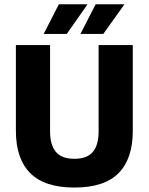

<svg xmlns="http://www.w3.org/2000/svg" viewBox="-20 -846 683 882"><path d="M321.5 15.5Q184.5 15.5 118.8 -50.8Q53 -117 53 -245V-639H210V-242Q210 -180 236.8 -148.2Q263.5 -116.5 321.5 -116.5Q380 -116.5 406.5 -148.2Q433 -180 433 -242V-639H590V-245Q590 -117 524.8 -50.8Q459.5 15.5 321.5 15.5ZM419.5 -826.5H550.5V-824.5L454.5 -690H350V-691ZM250.5 -826.5H381V-824.5L286.5 -690H181V-691Z"/></svg>

Font: Anek Latin Medium
Style: Bold
Weight: 700
Version: Version 1.003